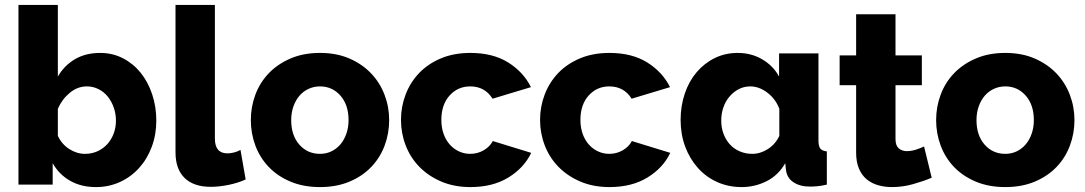

<svg xmlns="http://www.w3.org/2000/svg" viewBox="-20 -750 4409 780"><path d="M370 10Q310 10 265 -15.5Q220 -41 194 -87V0H55V-730H215V-439Q241 -484 284.5 -509.5Q328 -535 387 -535Q437 -535 479 -513.5Q521 -492 551 -455Q581 -418 598 -367.5Q615 -317 615 -260Q615 -203 596.5 -153.5Q578 -104 545 -67.5Q512 -31 467 -10.5Q422 10 370 10ZM325 -125Q353 -125 376 -135.5Q399 -146 415.5 -164Q432 -182 441.5 -206.5Q451 -231 451 -260Q451 -288 442 -313.5Q433 -339 417.5 -358Q402 -377 380 -388Q358 -399 333 -399Q295 -399 263.5 -373Q232 -347 215 -308V-198Q231 -164 261.5 -144.5Q292 -125 325 -125Z M693 -730H853V-187Q853 -127 904 -127Q916 -127 930.5 -130.5Q945 -134 957 -141L978 -21Q948 -7 909 1Q870 9 836 9Q767 9 730 -27Q693 -63 693 -131Z M1280 10Q1213 10 1160.5 -12Q1108 -34 1072 -71.5Q1036 -109 1017.5 -158.5Q999 -208 999 -262Q999 -316 1017.5 -365.5Q1036 -415 1072 -452.5Q1108 -490 1160.5 -512.5Q1213 -535 1280 -535Q1347 -535 1399 -512.5Q1451 -490 1487 -452.5Q1523 -415 1542 -365.5Q1561 -316 1561 -262Q1561 -208 1542.5 -158.5Q1524 -109 1488 -71.5Q1452 -34 1399.5 -12Q1347 10 1280 10ZM1163 -262Q1163 -200 1196 -162.5Q1229 -125 1280 -125Q1305 -125 1326 -135Q1347 -145 1362.5 -163Q1378 -181 1387 -206.5Q1396 -232 1396 -262Q1396 -324 1363 -361.5Q1330 -399 1280 -399Q1255 -399 1233.5 -389Q1212 -379 1196.5 -361Q1181 -343 1172 -317.5Q1163 -292 1163 -262Z M1609 -263Q1609 -317 1628 -366.5Q1647 -416 1683 -453.5Q1719 -491 1771.5 -513Q1824 -535 1891 -535Q1982 -535 2044 -496.5Q2106 -458 2137 -396L1981 -349Q1950 -399 1890 -399Q1840 -399 1806.5 -362Q1773 -325 1773 -263Q1773 -232 1782 -206.5Q1791 -181 1807 -163Q1823 -145 1844.5 -135Q1866 -125 1890 -125Q1920 -125 1945 -139.5Q1970 -154 1982 -177L2138 -129Q2109 -68 2045.5 -29Q1982 10 1891 10Q1825 10 1772.5 -12.5Q1720 -35 1683.5 -72.5Q1647 -110 1628 -159.5Q1609 -209 1609 -263Z M2174 -263Q2174 -317 2193 -366.5Q2212 -416 2248 -453.5Q2284 -491 2336.5 -513Q2389 -535 2456 -535Q2547 -535 2609 -496.5Q2671 -458 2702 -396L2546 -349Q2515 -399 2455 -399Q2405 -399 2371.5 -362Q2338 -325 2338 -263Q2338 -232 2347 -206.5Q2356 -181 2372 -163Q2388 -145 2409.5 -135Q2431 -125 2455 -125Q2485 -125 2510 -139.5Q2535 -154 2547 -177L2703 -129Q2674 -68 2610.5 -29Q2547 10 2456 10Q2390 10 2337.5 -12.5Q2285 -35 2248.5 -72.5Q2212 -110 2193 -159.5Q2174 -209 2174 -263Z M2993 10Q2939 10 2893.5 -10.5Q2848 -31 2815 -68Q2782 -105 2763.5 -154.5Q2745 -204 2745 -263Q2745 -320 2762 -370Q2779 -420 2810 -456.5Q2841 -493 2883.5 -514Q2926 -535 2977 -535Q3032 -535 3076.5 -509Q3121 -483 3145 -439V-533H3305V-180Q3305 -156 3312.5 -146.5Q3320 -137 3339 -135V0Q3317 5 3301 6.5Q3285 8 3271 8Q3229 8 3203 -10Q3177 -27 3173 -60L3170 -87Q3142 -38 3094.5 -14Q3047 10 2993 10ZM3036 -125Q3069 -125 3099.5 -144.5Q3130 -164 3146 -198V-308Q3131 -348 3097.5 -373.5Q3064 -399 3028 -399Q3002 -399 2980.5 -387.5Q2959 -376 2943 -357Q2927 -338 2918.5 -313Q2910 -288 2910 -260Q2910 -231 2919.5 -206Q2929 -181 2945.5 -163Q2962 -145 2985.5 -135Q3009 -125 3036 -125Z M3765 -28Q3732 -14 3689.5 -2Q3647 10 3604 10Q3574 10 3547.5 2.5Q3521 -5 3501 -21.5Q3481 -38 3469.5 -65Q3458 -92 3458 -130V-404H3391V-525H3458V-692H3618V-525H3725V-404H3618V-185Q3618 -159 3631 -147.5Q3644 -136 3664 -136Q3682 -136 3701 -142Q3720 -148 3734 -155Z M4064 10Q3997 10 3944.5 -12Q3892 -34 3856 -71.5Q3820 -109 3801.5 -158.5Q3783 -208 3783 -262Q3783 -316 3801.5 -365.5Q3820 -415 3856 -452.5Q3892 -490 3944.5 -512.5Q3997 -535 4064 -535Q4131 -535 4183 -512.5Q4235 -490 4271 -452.5Q4307 -415 4326 -365.5Q4345 -316 4345 -262Q4345 -208 4326.5 -158.5Q4308 -109 4272 -71.5Q4236 -34 4183.5 -12Q4131 10 4064 10ZM3947 -262Q3947 -200 3980 -162.5Q4013 -125 4064 -125Q4089 -125 4110 -135Q4131 -145 4146.5 -163Q4162 -181 4171 -206.5Q4180 -232 4180 -262Q4180 -324 4147 -361.5Q4114 -399 4064 -399Q4039 -399 4017.5 -389Q3996 -379 3980.5 -361Q3965 -343 3956 -317.5Q3947 -292 3947 -262Z"/></svg>

Font: Oxford Sans
Style: Regular
Weight: 800
Designer: Matt McInerney, Pablo Impallari, Rodrigo Fuenzalida
Foundry: Matt McInerney, Pablo Impallari, Rodrigo Fuenzalida
Version: Version 3.000g; ttfautohint (v1.5) -l 8 -r 28 -G 28 -x 14 -D